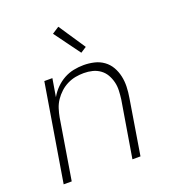

<svg xmlns="http://www.w3.org/2000/svg" viewBox="-136 -858 872 963"><g transform="rotate(-20 300.0 -376.0)"><path d="M39 0 125 -520H168L152 -424Q166 -449 186.5 -469.5Q207 -490 231.5 -503.5Q256 -517 283 -522.5Q310 -528 337 -528Q366 -528 393.5 -521.5Q421 -515 443 -499Q465 -483 478.5 -459.5Q492 -436 498 -408.5Q504 -381 503 -352Q502 -323 497 -294L449 0H406L456 -301Q459 -324 460 -347.5Q461 -371 455.5 -393Q450 -415 439 -434Q428 -453 410 -466Q392 -479 370 -484.5Q348 -490 324 -490Q302 -490 280 -486Q258 -482 236.5 -471.5Q215 -461 197 -444.5Q179 -428 166 -408.5Q153 -389 146 -367Q139 -345 135 -323L82 0ZM348 -590 247 -728 284 -752 379 -610Z"/></g></svg>

Font: Iosevka Extralight Extended
Style: Italic
Weight: 200
Width: 7
Italic angle: -9°
Monospace: yes
Designer: Belleve Invis
Foundry: Belleve Invis
Version: Version 32.5.0; ttfautohint (v1.8.4)